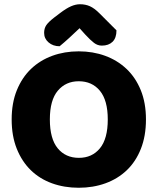

<svg xmlns="http://www.w3.org/2000/svg" viewBox="-20 -867 743 905"><path d="M668 -304Q668 -226 644 -165.5Q620 -105 577.5 -64.5Q535 -24 477 -3Q419 18 351 18Q283 18 225 -3Q167 -24 125 -65Q83 -106 59 -166Q35 -226 35 -304Q35 -382 59.5 -442Q84 -502 126.5 -542.5Q169 -583 226.5 -604Q284 -625 351 -625Q418 -625 475.5 -604Q533 -583 576 -542.5Q619 -502 643.5 -442Q668 -382 668 -304ZM488 -304Q488 -394 451 -439Q414 -484 351 -484Q290 -484 252.5 -439.5Q215 -395 215 -304Q215 -213 252 -168Q289 -123 352 -123Q414 -123 451 -168Q488 -213 488 -304ZM355 -734Q331 -711 307 -689Q283 -667 261 -649Q230 -649 209 -667Q188 -685 188 -712Q188 -733 198 -748Q208 -763 235 -784L264 -806Q293 -828 315 -837.5Q337 -847 357 -847Q383 -847 404 -837.5Q425 -828 448 -805L529 -724Q529 -688 510.5 -670Q492 -652 460 -652Q440 -652 423 -665Q406 -678 382 -704Z"/></svg>

Font: Baloo Paaji 2 ExtraBold
Style: Regular
Weight: 800
Designer: Shuchita Grover, Noopur Datye and Ek Type
Foundry: Ek Type
Version: Version 1.640;hotconv 1.0.111;makeotfexe 2.5.65597; ttfautoh